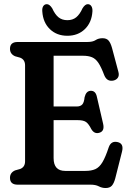

<svg xmlns="http://www.w3.org/2000/svg" viewBox="-20 -906 634 942"><path d="M29 -666.5Q29 -700 66.5 -700H408Q435 -700 449 -709.2Q463 -718.5 483 -718.5Q502.5 -718.5 512.5 -707.2Q522.5 -696 529.5 -671L561 -553Q565.5 -536 558.5 -525.2Q551.5 -514.5 537.5 -511Q523 -507.5 511 -513.2Q499 -519 491.5 -537Q476.5 -577 462.8 -597.5Q449 -618 431.2 -625.2Q413.5 -632.5 387 -632.5H243V-383.5H356Q374 -383.5 383.2 -393Q392.5 -402.5 395 -429Q402.5 -459.5 424.5 -460.5Q448.5 -461.5 455 -432.5L486 -298.5Q494 -263 468.5 -255Q443.5 -246.5 428 -272.5Q415 -298.5 402 -307.5Q389 -316.5 362 -316.5H243V-130.5Q243 -67.5 300 -67.5H399Q428 -67.5 447.8 -76.2Q467.5 -85 482.5 -110Q497.5 -135 513.5 -183.5Q525 -216 556.5 -209Q589 -202 578.5 -161.5L545.5 -31Q539 -6.5 528.8 5Q518.5 16.5 498 16.5Q480.5 16.5 464.8 8.2Q449 0 424 0H66.5Q29 0 29 -33.5Q29 -59 54 -70L79 -77Q103 -86.5 103 -114.5V-585.5Q103 -613.5 79 -623L54 -630Q29 -641 29 -666.5ZM310.5 -807Q336.5 -807 354 -821.2Q371.5 -835.5 385 -865.5Q397.5 -885.5 410.5 -885.5Q422 -885.5 428.2 -875.8Q434.5 -866 433.5 -850Q430 -795.5 396.2 -763Q362.5 -730.5 310.5 -730.5Q258.5 -730.5 224.8 -763Q191 -795.5 187.5 -850Q186 -866 192.2 -875.8Q198.5 -885.5 210 -885.5Q223 -885.5 236 -865.5Q249.5 -835.5 267 -821.2Q284.5 -807 310.5 -807Z"/></svg>

Font: Fraunces 144pt S100 SemiBold
Style: Regular
Weight: 600
Version: Version 1.000; ttfautohint (v1.8.3)